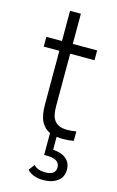

<svg xmlns="http://www.w3.org/2000/svg" viewBox="-122 -628 543 891"><g transform="rotate(15 150.0 -182.5)"><path d="M181 213Q155 213 135 205Q115 197 104 184L125 156Q145 176 181 176Q231 176 231 139Q231 120 216 109.5Q201 99 166 99H156V-6Q128 -19 113.5 -47.5Q99 -76 99 -129V-386H24V-433H99V-578H151V-433H268V-386H151V-135Q151 -115 154 -98Q157 -81 165 -68.5Q173 -56 188.5 -48.5Q204 -41 230 -41Q240 -41 250.5 -42Q261 -43 272 -45V0Q257 3 244 4Q231 5 221 5Q213 5 205 4.5Q197 4 190 3V65Q233 68 254.5 87.5Q276 107 276 138Q276 174 249.5 193.5Q223 213 181 213Z"/></g></svg>

Font: Tilda Sans Light
Style: Regular
Weight: 300
Designer: ParaType Ltd
Foundry: ParaType Ltd
Version: Version 1.009